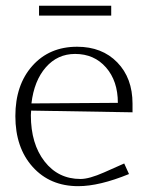

<svg xmlns="http://www.w3.org/2000/svg" viewBox="-20 -637 515 665"><path d="M365.2 -617.2V-583H115.2V-617.2ZM87.9 -253.9Q87.9 -251.5 87.4 -246.1Q86.9 -240.7 86.9 -237.8Q86.9 -138.7 134.3 -77.9Q181.6 -17.1 258.8 -17.1Q289.1 -17.1 340.8 -40L410.2 -70.8L426.8 -34.2Q324.2 7.8 251 7.8Q153.3 7.8 93.3 -58.8Q33.2 -125.5 33.2 -234.9Q33.2 -342.8 92 -408.9Q150.9 -475.1 247.1 -475.1Q333.5 -475.1 386.2 -420.9Q439 -366.7 439 -277.8V-248ZM88.9 -278.8 388.2 -280.8Q388.2 -356.4 347.2 -403.3Q306.2 -450.2 240.2 -450.2Q179.2 -450.2 138.7 -403.8Q98.1 -357.4 88.9 -278.8Z"/></svg>

Font: Resagokr
Style: Light
Weight: 300
Designer: gluk
Foundry: gluk
Version: Version 0.95